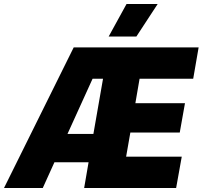

<svg xmlns="http://www.w3.org/2000/svg" viewBox="-73 -936 1009 956"><path d="M-53 0H140L198 -128H368L346 0H804L832 -156H555L576 -276H822L848 -422H601L622 -544H889L916 -700H294ZM712 -916H557L468 -754H606ZM263 -269 388 -544H440L392 -269Z"/></svg>

Font: Fixel Display ExtraBold
Style: Italic
Weight: 800
Italic angle: -10°
Designer: AlfaBravo + MacPaw
Foundry: Kyrylo Tkachov, Marchela Mozhyna, Serhii Makarenko, Maria Weinstein, Zakhar Kryvoshyya
Version: Version 1.210;Glyphs 3.2 (3217)